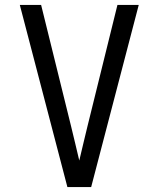

<svg xmlns="http://www.w3.org/2000/svg" viewBox="-20 -755 640 775"><path d="M252 0 60 -735H146L267 -245Q275 -211 283.5 -176.5Q292 -142 300 -107Q308 -142 316.5 -176.5Q325 -211 333 -245L454 -735H540L348 0Z"/></svg>

Font: Iosevka Extended
Style: Regular
Weight: 400
Width: 7
Monospace: yes
Designer: Belleve Invis
Foundry: Belleve Invis
Version: Version 32.5.0; ttfautohint (v1.8.4)